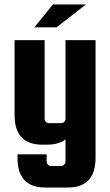

<svg xmlns="http://www.w3.org/2000/svg" viewBox="-20 -667 492 856"><path d="M272 -488H406V37Q406 169 282 169H182Q58 169 58 37V21H188V53Q188 61 193.5 67Q199 73 207 73H253Q261 73 266.5 67Q272 61 272 53V-46Q242 -22 190 -22H169Q45 -22 45 -154V-488H179V-138Q179 -130 184.5 -124Q190 -118 198 -118H253Q261 -118 266.5 -124Q272 -130 272 -138ZM363 -647 232 -545H133L216 -647Z"/></svg>

Font: Squada One
Style: Regular
Weight: 400
Version: Version 1.001